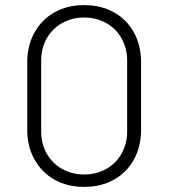

<svg xmlns="http://www.w3.org/2000/svg" viewBox="-20 -716 655 746"><path d="M528 -475V-211Q528 -146 500 -95.5Q472 -45 422 -17.5Q372 10 310 10H304Q242 10 192.5 -17.5Q143 -45 114.5 -95.5Q86 -146 86 -211V-475Q86 -540 114.5 -590.5Q143 -641 192.5 -668.5Q242 -696 304 -696H310Q372 -696 422 -668.5Q472 -641 500 -590.5Q528 -540 528 -475ZM140 -481V-205Q140 -158 161.5 -119.5Q183 -81 221.5 -59.5Q260 -38 307 -38Q354 -38 392.5 -59.5Q431 -81 452.5 -119.5Q474 -158 474 -205V-481Q474 -528 452.5 -566.5Q431 -605 392.5 -626.5Q354 -648 307 -648Q260 -648 221.5 -626.5Q183 -605 161.5 -566.5Q140 -528 140 -481Z"/></svg>

Font: Chivo Thin
Style: Regular
Weight: 100
Designer: Hector Gatti
Foundry: Omnibus-Type
Version: Version 1.007